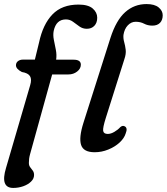

<svg xmlns="http://www.w3.org/2000/svg" viewBox="-25 -738 820 944"><path d="M53.5 -417Q53.5 -429.5 63.2 -437.2Q73 -445 89 -445H146.5L167 -529Q186 -618.5 232.8 -667Q279.5 -715.5 361 -715.5Q408.5 -715.5 430.8 -696.2Q453 -677 453 -651Q453 -626 439 -611.2Q425 -596.5 402 -596.5Q381.5 -596.5 365.5 -608Q349.5 -619.5 334 -631Q318.5 -642.5 299 -642.5Q251 -642.5 239 -586Q235 -565.5 239.8 -542Q244.5 -518.5 249.5 -493.5Q254.5 -468.5 251 -444.5H337Q372.5 -444.5 372.5 -420Q372.5 -400.5 354.2 -386.2Q336 -372 311.5 -372H231.5L123 19.5Q119.5 32 118.2 42.5Q117 53 117 63Q117 76 123.5 84.2Q130 92.5 136.2 101Q142.5 109.5 142.5 122.5Q142.5 140.5 127.5 155Q112.5 169.5 89 177.8Q65.5 186 40 186Q-25 186 4.5 88L123.5 -319.5Q132 -348 122.5 -363.5Q113 -379 82.5 -384Q53.5 -399 53.5 -417ZM695.5 -718Q735 -718 755 -701.5Q775 -685 775 -663Q775 -639.5 761.8 -625.8Q748.5 -612 724 -612Q701.5 -612 683.5 -621.5Q665.5 -631 642 -631Q620 -631 603.2 -613.2Q586.5 -595.5 582 -566Q580.5 -549 585.5 -531.5Q590.5 -514 593 -493.5Q595.5 -473 586.5 -447L495 -157.5Q480 -110 482.2 -94.8Q484.5 -79.5 505 -79.5Q520 -79.5 537.5 -89.8Q555 -100 566.5 -113Q577.5 -122.5 588 -117Q604 -109 593 -82Q586 -58.5 563 -37.2Q540 -16 507.5 -2.8Q475 10.5 440.5 10.5Q385.5 10.5 373.8 -25.2Q362 -61 385.5 -135L518 -551.5Q546 -638.5 590.5 -678.2Q635 -718 695.5 -718Z"/></svg>

Font: Fraunces 9pt SuperSoft
Style: Italic
Weight: 400
Italic angle: -16°
Version: Version 1.000;[b76b70a41]